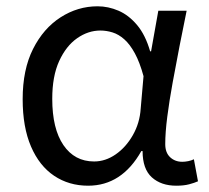

<svg xmlns="http://www.w3.org/2000/svg" viewBox="-20 -577 665 610"><path d="M260 13Q199 13 152 -18.5Q105 -50 78.5 -111.5Q52 -173 52 -262Q52 -356 85 -421.5Q118 -487 172.5 -522Q227 -557 290 -557Q324 -557 356.5 -543Q389 -529 415.5 -497.5Q442 -466 457 -414H460L483 -543H573Q562 -490 550.5 -431Q539 -372 528.5 -314.5Q518 -257 511.5 -206.5Q505 -156 505 -119Q505 -92 520.5 -77.5Q536 -63 559 -63Q568 -63 578 -65Q588 -67 596 -71L609 -1Q598 4 581 8.5Q564 13 540 13Q492 13 462.5 -13.5Q433 -40 433 -97H429Q367 13 260 13ZM279 -64Q315 -64 347.5 -86.5Q380 -109 402 -147.5Q424 -186 427 -232L436 -335Q424 -379 408.5 -407.5Q393 -436 375 -452Q357 -468 337.5 -474Q318 -480 299 -480Q260 -480 225 -455.5Q190 -431 168 -383Q146 -335 146 -263Q146 -168 181.5 -116Q217 -64 279 -64Z"/></svg>

Font: umalayalam25
Style: Book
Weight: 400
Designer: Jelle Bosma - Monotype Design Team
Foundry: Monotype Imaging Inc.
Version: Version 2.003